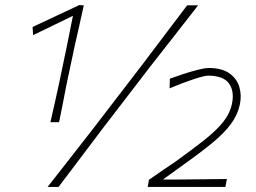

<svg xmlns="http://www.w3.org/2000/svg" viewBox="-20 -734 1005 754"><path d="M178 -254Q186.5 -291 194 -324.8Q201.5 -358.5 211 -402L242 -550Q248 -580.5 254.2 -611Q260.5 -641.5 266.5 -672Q231.5 -655 192.5 -636Q153.5 -617 110 -596L108 -628Q152.5 -649 198.5 -670.5Q244.5 -692 289 -713L290 -714H291L309 -713Q301 -676.5 291.8 -635.2Q282.5 -594 273 -552L241 -401Q233 -359 226 -323.8Q219 -288.5 212 -254ZM167 0Q210.5 -55.5 251.8 -108.2Q293 -161 346 -229L538 -479Q592 -550.5 632.2 -603.8Q672.5 -657 715 -713H758Q728 -674.5 700.2 -639Q672.5 -603.5 642.5 -565Q612.5 -526.5 575 -479L383 -229Q331.5 -161 291.8 -108.2Q252 -55.5 210 0ZM560 0 565 -28Q590 -45.5 617.8 -64.5Q645.5 -83.5 673 -102Q737.5 -148.5 783.2 -184.8Q829 -221 856 -254.5Q883 -288 891 -327Q901 -374.5 879.8 -405.5Q858.5 -436.5 797 -437Q783 -437 739 -422.5Q695 -408 646 -387L647 -425Q666 -432 696 -442Q726 -452 755 -459.5Q784 -467 800 -467Q851 -467 880.5 -446.2Q910 -425.5 919.8 -392.8Q929.5 -360 922 -324Q913.5 -283.5 887.5 -248Q861.5 -212.5 815.8 -174.5Q770 -136.5 703 -89L620 -29H679Q727 -29.5 775.5 -30Q824 -30.5 871 -31L865 0Z"/></svg>

Font: Commissioner Loud Thin
Style: Italic
Weight: 100
Italic angle: -12°
Designer: Kostas Bartsokas
Foundry: Kostas Bartsokas
Version: Version 1.000; ttfautohint (v1.8.3)